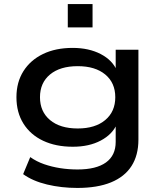

<svg xmlns="http://www.w3.org/2000/svg" viewBox="-20 -737 799 946"><path d="M361 189Q282 189 211.5 172Q141 155 94 121L129 37Q160 59 197.5 72Q235 85 276.5 91.5Q318 98 362 98Q454 98 502 63.5Q550 29 550 -38V-126H556Q534 -75 476.5 -44.5Q419 -14 339 -14Q255 -14 192.5 -43.5Q130 -73 95.5 -128Q61 -183 61 -258Q61 -332 95.5 -386.5Q130 -441 192 -471Q254 -501 338 -501Q418 -501 476.5 -470.5Q535 -440 557 -387H550V-492H662V-49Q662 28 628 81Q594 134 527 161.5Q460 189 361 189ZM363 -104Q449 -104 498.5 -145.5Q548 -187 548 -258Q548 -329 498.5 -370Q449 -411 363 -411Q276 -411 226.5 -370Q177 -329 177 -258Q177 -187 226.5 -145.5Q276 -104 363 -104ZM314 -602V-717H436V-602Z"/></svg>

Font: Nunito Sans 10pt Expanded SemiBold
Style: Regular
Weight: 600
Width: 7
Designer: Vernon Adams
Foundry: Vernon Adams
Version: Version 3.101;gftools[0.9.27]